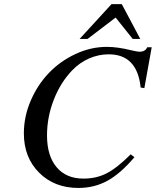

<svg xmlns="http://www.w3.org/2000/svg" viewBox="-20 -905 765 943"><path d="M689 -472.2 670.9 -475.1Q653.8 -638.2 514.2 -638.2Q464.4 -638.2 418.2 -618.2Q372.1 -598.1 335.9 -561Q277.3 -500.5 244.1 -415Q210.9 -329.6 210.9 -240.2Q210.9 -139.6 258.1 -83.7Q305.2 -27.8 390.1 -27.8Q453.1 -27.8 503.7 -53.7Q554.2 -79.6 622.1 -147L640.1 -132.8Q572.3 -52.7 507.8 -17.3Q443.4 18.1 365.2 18.1Q247.1 18.1 172.1 -56.9Q97.2 -131.8 97.2 -250Q97.2 -332.5 130.9 -410.6Q164.6 -488.8 220 -546.6Q275.4 -604.5 350.6 -639.6Q425.8 -674.8 504.9 -674.8Q557.6 -674.8 624 -658.2Q655.3 -650.9 665 -650.9Q693.8 -650.9 703.1 -672.9H725.1ZM578.1 -884.8 668.9 -713.9H631.8L547.9 -818.8L410.2 -713.9H371.1L527.8 -884.8Z"/></svg>

Font: Accordance
Style: Italic
Weight: 400
Italic angle: -11°
Version: Version 1.2 (build January 31, 2020) Miklal Software Solutio